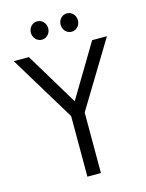

<svg xmlns="http://www.w3.org/2000/svg" viewBox="-129 -952 782 1029"><g transform="rotate(-15 262.5 -437.0)"><path d="M180 -874C153 -874 132 -851 132 -823C132 -795 153 -772 180 -772C207 -772 228 -795 228 -823C228 -851 207 -874 180 -874ZM345 -874C318 -874 297 -851 297 -823C297 -795 318 -772 345 -772C372 -772 393 -795 393 -823C393 -851 372 -874 345 -874ZM4 -700 225 -336V0H300V-336L521 -700H439L264 -408L88 -700Z"/></g></svg>

Font: Mint Spirit
Style: Regular
Weight: 400
Designer: HARENDAL Hirwen
Foundry: Arkandis Digital Foundry.
Version: Version 1.004;FFEdit